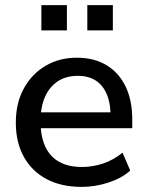

<svg xmlns="http://www.w3.org/2000/svg" viewBox="-20 -723 577 752"><path d="M300 9Q220 9 162.5 -21.5Q105 -52 73.5 -108.5Q42 -165 42 -243Q42 -319 73 -376Q104 -433 158 -465Q212 -497 281 -497Q349 -497 397.5 -467.5Q446 -438 472 -384Q498 -330 498 -255V-221H122V-283H430L413 -269Q413 -344 380 -385Q347 -426 285 -426Q238 -426 205.5 -404Q173 -382 156 -343Q139 -304 139 -252V-246Q139 -188 157.5 -148.5Q176 -109 212 -89Q248 -69 301 -69Q343 -69 383.5 -82.5Q424 -96 460 -125L490 -55Q457 -25 405 -8Q353 9 300 9ZM322 -604V-703H422V-604ZM142 -604V-703H242V-604Z"/></svg>

Font: Nunito Sans 12pt ExtraLight 12pt SemiBold
Style: Regular
Weight: 600
Version: Version 3.101;gftools[0.9.27]